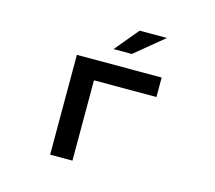

<svg xmlns="http://www.w3.org/2000/svg" viewBox="-113 -931 1226 1096"><g transform="rotate(15 500.0 -383.0)"><path d="M464.8 -650.9 581.5 -791H742.7L572.8 -650.9ZM271 24.9V-564.9H772V-449.7H402.8V24.9Z"/></g></svg>

Font: FORM UDPGothic
Style: Bold
Weight: 700
Foundry: Pronama LLC
Version: Version 1.051